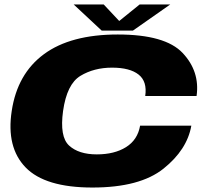

<svg xmlns="http://www.w3.org/2000/svg" viewBox="-20 -836 930 860"><path d="M394 4Q606.5 4 712.2 -80.5Q818 -165 837 -273H607.5Q596.5 -209.5 544.5 -177Q492.5 -144.5 413.5 -144.5Q332.5 -144.5 289.5 -184Q246.5 -223.5 262.5 -339Q279.5 -459.5 340.2 -496.2Q401 -533 482 -533Q561.5 -533 600.8 -502Q640 -471 630.5 -406H860.5Q876 -516 798 -598.8Q720 -681.5 507.5 -681.5Q296.5 -681.5 177 -593.5Q57.5 -505.5 32.5 -339Q7.5 -176 94.8 -86Q182 4 394 4ZM435.5 -699H575.5L742.5 -816H605.5L514 -742L444.5 -816H310Z"/></svg>

Font: Anybody Expanded ExtraBold
Style: Italic
Weight: 800
Width: 7
Italic angle: -10°
Version: Version 1.113;gftools[0.9.25]